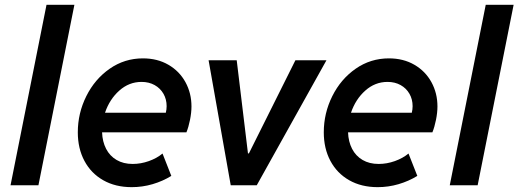

<svg xmlns="http://www.w3.org/2000/svg" viewBox="-20 -772 2160 800"><path d="M173.8 -752H290L140.1 0H23.9Z M304.2 -220.7Q304.2 -300.3 339.6 -371.3Q375 -442.4 437 -485.6Q499 -528.8 575.7 -528.8Q635.7 -528.8 681.6 -502.2Q727.5 -475.6 752.7 -429.7Q777.8 -383.8 777.8 -328.6Q777.8 -302.7 771.7 -272.5Q765.6 -242.2 756.8 -220.7H405.3Q406.7 -181.6 422.1 -151.9Q437.5 -122.1 465.8 -105.5Q494.1 -88.9 532.7 -88.9Q566.9 -88.9 600.3 -100.8Q633.8 -112.8 657.2 -132.3L693.8 -39.1Q658.2 -17.1 615.7 -4.6Q573.2 7.8 528.8 7.8Q460.9 7.8 410.2 -21Q359.4 -49.8 331.8 -101.6Q304.2 -153.3 304.2 -220.7ZM670.9 -302.2Q674.3 -315.9 674.3 -329.6Q674.3 -358.4 661.1 -381.3Q647.9 -404.3 624.3 -417.5Q600.6 -430.7 569.8 -430.7Q517.6 -430.7 477.1 -394.5Q436.5 -358.4 417.5 -302.2Z M849.1 -521H966.3L1013.2 -132.8H1017.1L1210.9 -521H1340.3L1049.8 0H941.4Z M1329.1 -220.7Q1329.1 -300.3 1364.5 -371.3Q1399.9 -442.4 1461.9 -485.6Q1523.9 -528.8 1600.6 -528.8Q1660.6 -528.8 1706.5 -502.2Q1752.4 -475.6 1777.6 -429.7Q1802.7 -383.8 1802.7 -328.6Q1802.7 -302.7 1796.6 -272.5Q1790.5 -242.2 1781.7 -220.7H1430.2Q1431.6 -181.6 1447 -151.9Q1462.4 -122.1 1490.7 -105.5Q1519 -88.9 1557.6 -88.9Q1591.8 -88.9 1625.2 -100.8Q1658.7 -112.8 1682.1 -132.3L1718.8 -39.1Q1683.1 -17.1 1640.6 -4.6Q1598.1 7.8 1553.7 7.8Q1485.8 7.8 1435.1 -21Q1384.3 -49.8 1356.7 -101.6Q1329.1 -153.3 1329.1 -220.7ZM1695.8 -302.2Q1699.2 -315.9 1699.2 -329.6Q1699.2 -358.4 1686 -381.3Q1672.9 -404.3 1649.2 -417.5Q1625.5 -430.7 1594.7 -430.7Q1542.5 -430.7 1502 -394.5Q1461.4 -358.4 1442.4 -302.2Z M2003.9 -752H2120.1L1970.2 0H1854Z"/></svg>

Font: Reddit Sans Chocolate SemiBold
Style: Italic
Weight: 600
Italic angle: -11.25°
Designer: Stephen Hutchings
Version: Version 1.013